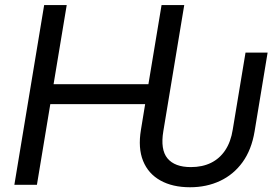

<svg xmlns="http://www.w3.org/2000/svg" viewBox="-20 -748 1131 777"><path d="M749 9.8Q678.2 9.8 629.2 -17.6Q580.1 -44.9 559.1 -96.7Q538.1 -148.4 550.3 -222.2L567.4 -326.7H183.6L129.4 0H38.1L158.7 -727.5H250L196.8 -407.2H580.6L633.8 -727.5H725.6L641.1 -217.8Q628.4 -142.6 657.7 -107.2Q687 -71.8 752.4 -71.8Q798.8 -71.8 833.7 -88.9Q868.7 -106 891.4 -139.9Q914.1 -173.8 921.9 -223.6L973.6 -535.2H1063L1010.3 -216.3Q998 -142.1 961.7 -91.8Q925.3 -41.5 870.6 -15.9Q815.9 9.8 749 9.8Z"/></svg>

Font: Inter 20pt
Style: Italic
Weight: 400
Italic angle: -9.3988°
Version: Version 4.001;git-66647c0bb